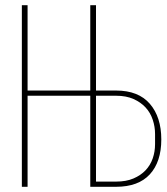

<svg xmlns="http://www.w3.org/2000/svg" viewBox="-20 -718 640 738"><path d="M327 -350H86V0H64V-698H86V-370H327V-698H349V-370H426Q512 -370 556 -319Q600 -268 600 -182Q600 -96 556 -48Q512 0 426 0H327ZM426 -20Q465 -20 493 -32Q521 -44 539.5 -63.5Q558 -83 567 -109Q576 -135 576 -164V-203Q576 -231 567 -258Q558 -285 539.5 -305Q521 -325 493 -337.5Q465 -350 426 -350H349V-20Z"/></svg>

Font: IBM Plex Mono Thin
Style: Regular
Weight: 100
Monospace: yes
Designer: Mike Abbink, Paul van der Laan, Pieter van Rosmalen
Foundry: Bold Monday
Version: Version 2.3